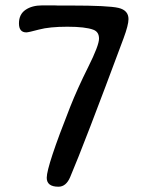

<svg xmlns="http://www.w3.org/2000/svg" viewBox="-20 -666 544 712"><path d="M456.5 -595.2Q456.5 -573.2 438 -523.4Q292 -130.9 240.2 -9.3Q225.1 26.4 196.8 26.4Q153.3 26.4 153.3 -6.8Q153.3 -49.8 240.2 -269.5Q267.1 -337.4 307.1 -417.5Q347.2 -497.6 347.2 -522.7Q347.2 -547.9 326.2 -555.7Q296.4 -566.9 230 -566.9Q163.6 -566.9 124.5 -556.4Q85.4 -545.9 77.6 -545.9Q50.3 -545.9 50.3 -579.3Q50.3 -612.8 74.5 -629.4Q98.6 -646 136.2 -646H182.1L194.3 -645.5H241.7Q382.3 -645.5 419.4 -636.7Q456.5 -627.9 456.5 -595.2Z"/></svg>

Font: Averia Libre Light
Style: Regular
Weight: 300
Version: Version 1.002